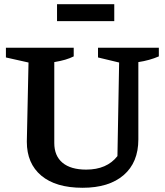

<svg xmlns="http://www.w3.org/2000/svg" viewBox="-20 -878 782 909"><path d="M371 11Q244 11 175.5 -46.5Q107 -104 107 -207L115 -582L8 -606V-652H329V-611Q311 -602 289 -595.5Q267 -589 237 -584V-201Q237 -140 276 -107.5Q315 -75 388 -75Q486 -75 536 -139L544 -582L444 -606V-652H732V-611Q688 -592 635 -584V-218Q635 -109 565.5 -49Q496 11 371 11ZM250 -778V-858H521V-778Z"/></svg>

Font: Piazzolla SC SemiBold
Style: Regular
Weight: 600
Designer: Juan Pablo del Peral
Foundry: Huerta Tipografica
Version: Version 1.330